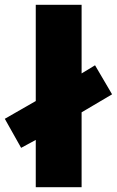

<svg xmlns="http://www.w3.org/2000/svg" viewBox="-35 -780 487 800"><path d="M114 0V-197L53 -164L-15 -285L114 -359V-760H305V-474L361 -508L432 -387L305 -312V0Z"/></svg>

Font: Noto Sans Hebrew Black
Style: Regular
Weight: 900
Designer: Monotype Design Team
Foundry: Monotype Imaging Inc.
Version: Version 2.003